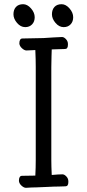

<svg xmlns="http://www.w3.org/2000/svg" viewBox="-20 -887 415 913"><path d="M148 -649Q118 -647 106 -647Q96 -647 84.5 -657.5Q73 -668 72 -680Q72 -704 87 -704L187 -706L234 -709L275 -711Q284 -711 293.5 -701Q303 -691 303 -678V-674Q303 -654 289 -654L226 -652Q226 -634 225 -621L224 -568V-126Q224 -97 226 -55Q259 -58 277 -58Q286 -58 295.5 -48Q305 -38 305 -25V-21Q305 -1 291 -1L260 0Q237 0 201 2L153 4Q133 4 105 6Q95 7 83 -3.5Q71 -14 70 -27Q70 -51 85 -51Q124 -51 148 -52Q150 -90 150 -127V-569Q150 -603 148 -649ZM227 -819Q227 -841 239 -854Q251 -867 273 -867Q293 -867 310.5 -847Q328 -827 328 -805Q328 -784 315.5 -771Q303 -758 283 -758Q261 -758 244 -778Q227 -798 227 -819ZM44 -819Q44 -841 56 -854Q68 -867 90 -867Q110 -867 127.5 -847Q145 -827 145 -805Q145 -784 132.5 -771Q120 -758 100 -758Q78 -758 61 -778Q44 -798 44 -819Z"/></svg>

Font: Fusion Kai T
Style: Regular
Weight: 400
Designer: Fontworks Inc.
Version: Version 24.134;May 13, 2024